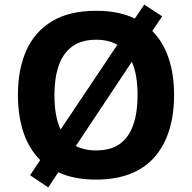

<svg xmlns="http://www.w3.org/2000/svg" viewBox="-20 -772 836 836"><path d="M738 -358Q738 -275 717.5 -207.5Q697 -140 655.5 -91Q614 -42 549.5 -16Q485 10 398 10Q350 10 309 2Q268 -6 234 -22L190 44L111 -9L155 -75Q106 -124 82 -196Q58 -268 58 -359Q58 -470 94.5 -552Q131 -634 206.5 -679.5Q282 -725 399 -725Q449 -725 491 -716.5Q533 -708 567 -691L608 -752L686 -701L643 -637Q691 -589 714.5 -518Q738 -447 738 -358ZM579 -358Q579 -447 554 -503L310 -136Q328 -127 350 -122Q372 -117 398 -117Q463 -117 502.5 -146Q542 -175 560.5 -229Q579 -283 579 -358ZM217 -358Q217 -313 223.5 -275Q230 -237 244 -208L491 -577Q472 -588 449 -593.5Q426 -599 399 -599Q335 -599 295 -570Q255 -541 236 -487Q217 -433 217 -358Z"/></svg>

Font: Noto Sans Devanagari
Style: Regular
Weight: 400
Designer: Jelle Bosma - Monotype Design Team
Foundry: Monotype Imaging Inc.
Version: Version 2.003